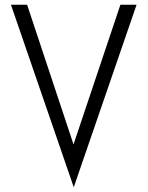

<svg xmlns="http://www.w3.org/2000/svg" viewBox="-20 -726 620 807"><path d="M26 -706H94L289 -119L486 -706H554L290 61Z"/></svg>

Font: Lineal Light
Style: Regular
Weight: 300
Designer: Created by Frank Adebiaye with contributions from Anton Moglia & Ariel Martín Pérez
Created by Frank ADEBIAYE with FontF
Foundry: Velvetyne Type Foundry
Version: Version 2.000